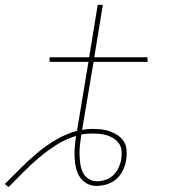

<svg xmlns="http://www.w3.org/2000/svg" viewBox="-76 -755 696 788"><path d="M-41 13 -56 0Q-23 -33 10 -66Q43 -99 79 -129Q115 -159 155.5 -182.5Q196 -206 240 -218L287 -501H128L127 -520H290L325 -735H346L311 -520H529L530 -501H308L261 -222Q272 -224 282 -225Q292 -226 302 -226Q321 -226 340 -224Q359 -222 376.5 -215.5Q394 -209 409 -198.5Q424 -188 433 -173Q442 -158 443.5 -138.5Q445 -119 442 -100Q439 -79 429.5 -58Q420 -37 403 -21.5Q386 -6 364 1Q342 8 320 8Q298 8 280 -2Q262 -12 251 -29.5Q240 -47 235.5 -67.5Q231 -88 230 -109.5Q229 -131 231 -153Q233 -175 236 -197Q195 -185 157.5 -161.5Q120 -138 86 -109.5Q52 -81 21 -49.5Q-10 -18 -41 13ZM321 -11Q339 -11 357.5 -17Q376 -23 389.5 -36.5Q403 -50 411 -67.5Q419 -85 422 -103Q424 -119 423 -135Q422 -151 413.5 -164Q405 -177 392.5 -185.5Q380 -194 365 -199Q350 -204 334 -205.5Q318 -207 302 -207Q291 -207 280 -206Q269 -205 258 -203L257 -198Q254 -179 252 -159.5Q250 -140 250.5 -121Q251 -102 253.5 -83.5Q256 -65 263.5 -48.5Q271 -32 286.5 -21.5Q302 -11 321 -11Z"/></svg>

Font: Iosevka Aile Thin Oblique
Style: Regular
Weight: 100
Italic angle: -9°
Designer: Belleve Invis
Foundry: Belleve Invis
Version: Version 31.1.0; ttfautohint (v1.8.4)